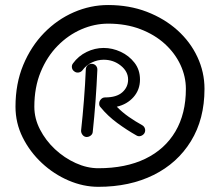

<svg xmlns="http://www.w3.org/2000/svg" viewBox="-20 -721 867 756"><path d="M272.5 -439.9Q264.6 -445.3 263.2 -454.8Q261.7 -464.4 267.6 -471.7Q288.6 -500.5 321 -516.4Q353.5 -532.2 388.2 -532.2Q422.4 -532.2 455.1 -517.1Q487.8 -502 509.5 -474.1Q531.2 -446.3 531.2 -407.7Q531.2 -367.7 505.9 -338.9Q480.5 -310.1 439.9 -300.8Q461.4 -278.8 487.3 -260.7Q513.2 -242.7 540 -228Q548.3 -223.1 550.8 -214.1Q553.2 -205.1 548.8 -196.8Q543.9 -189 534.9 -185.8Q525.9 -182.6 517.6 -187.5Q479.5 -209 441.9 -236.6Q404.3 -264.2 375.5 -299.3Q370.6 -304.2 370.6 -312Q370.1 -321.8 377 -329.6Q383.8 -337.4 393.6 -337.4Q439 -337.4 461.7 -357.7Q484.4 -377.9 484.4 -407.7Q484.4 -439.5 455.6 -462.6Q426.8 -485.8 388.2 -485.8Q364.3 -485.8 341.6 -474.9Q318.8 -463.9 304.7 -444.3Q298.8 -437 289.3 -435.5Q279.8 -434.1 272.5 -439.9ZM341.8 -469.7Q351.6 -469.2 357.7 -462.4Q363.8 -455.6 363.3 -445.8Q357.9 -320.8 345.2 -202.1Q344.7 -192.9 336.9 -187Q329.1 -181.2 319.8 -181.6Q310.5 -182.6 304.7 -190.4Q298.8 -198.2 299.3 -207.5Q305.7 -265.1 310.5 -326.7Q315.4 -388.2 317.9 -448.2Q318.4 -458 325.4 -464.1Q332.5 -470.2 341.8 -469.7ZM41 -300.8Q41 -391.6 71.5 -465.1Q102.1 -538.6 153.8 -591.6Q205.6 -644.5 271 -672.9Q336.4 -701.2 405.8 -701.2Q488.8 -701.2 558.1 -674.6Q627.4 -647.9 678.5 -602.1Q729.5 -556.2 757.3 -496.6Q785.2 -437 785.2 -371.1Q785.2 -252 731.9 -165.3Q678.7 -78.6 584.7 -32Q490.7 14.6 367.2 14.6Q308.1 14.6 250 -10.3Q191.9 -35.2 144.8 -79.1Q97.7 -123 69.3 -179.9Q41 -236.8 41 -300.8ZM115.2 -300.8Q115.2 -254.4 137.5 -211.2Q159.7 -168 196.5 -133.5Q233.4 -99.1 278.1 -78.9Q322.8 -58.6 367.2 -58.6Q475.1 -58.6 552.2 -95.9Q629.4 -133.3 670.7 -203.4Q711.9 -273.4 711.9 -371.1Q711.9 -419.4 690.7 -465.3Q669.4 -511.2 629.4 -547.9Q589.4 -584.5 532.7 -606.2Q476.1 -627.9 405.8 -627.9Q352.1 -627.9 300.3 -605.5Q248.5 -583 206.8 -540.5Q165 -498 140.1 -437.5Q115.2 -377 115.2 -300.8Z"/></svg>

Font: Mikhak-DS1-FD Regular
Style: Regular
Weight: 400
Designer: Amin Abedi
Version: Version 3.2